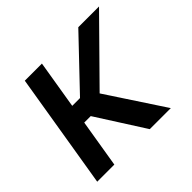

<svg xmlns="http://www.w3.org/2000/svg" viewBox="-135 -692 844 844"><g transform="rotate(-45 287.5 -269.5)"><path d="M220.2 -539.1 131.3 0H24.9L113.8 -539.1ZM575.2 -539.1 264.6 -224.1H134.3L148.4 -313.5H231.4L446.3 -539.1ZM351.6 0 206.5 -227.5 285.6 -299.3 482.4 0Z"/></g></svg>

Font: Inter 18pt Medium
Style: Italic
Weight: 500
Italic angle: -9.3988°
Designer: Rasmus Andersson
Foundry: rsms
Version: Version 4.001;git-66647c0bb